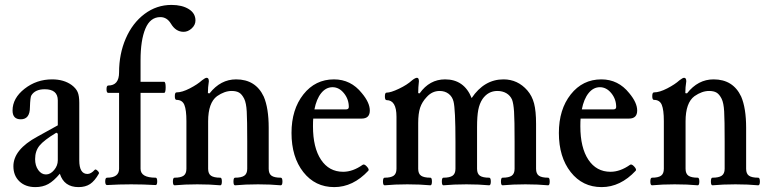

<svg xmlns="http://www.w3.org/2000/svg" viewBox="-20 -746 3106 777"><path d="M123 11.2Q83 11.2 58.6 -12Q34.2 -35.2 34.2 -73.2Q34.2 -140.6 130.9 -192.9L213.9 -238.8V-339.8Q213.9 -384.8 161.1 -384.8Q122.1 -384.8 106.9 -359.9Q102.5 -354 101.1 -312Q101.1 -263.2 64 -263.2Q30.8 -263.2 30.8 -298.8Q30.8 -348.6 79.3 -386.7Q127.9 -424.8 190.9 -424.8Q238.3 -424.8 270 -401.9Q287.6 -388.7 294.2 -373.5Q300.8 -358.4 300.8 -330.1V-97.2Q300.8 -42 334 -42Q348.1 -42 363.8 -59.1Q367.2 -62.5 375 -54.9Q382.8 -47.4 379.9 -43Q363.3 -13.7 344.5 -1.2Q325.7 11.2 297.9 11.2Q239.3 11.2 222.2 -43Q197.8 -13.7 175.3 -1.2Q152.8 11.2 123 11.2ZM166 -40Q184.1 -40 199 -57.9Q213.9 -75.7 213.9 -97.2V-205.1L208 -209Q157.7 -178.7 139.9 -156.7Q122.1 -134.8 122.1 -102.1Q122.1 -75.7 134.8 -57.9Q147.5 -40 166 -40Z M413.1 2.9Q405.8 2.9 405.8 -12Q405.8 -26.9 413.1 -26.9Q461.9 -26.9 461.9 -63V-370.1H418Q411.1 -370.1 411.1 -385Q411.1 -399.9 418 -399.9Q461.9 -399.9 461.9 -453.1Q461.9 -527.8 489 -590.3Q516.1 -652.8 564.9 -689.5Q613.8 -726.1 673.8 -726.1Q716.8 -726.1 743.9 -709.2Q771 -692.4 771 -663.1Q771 -645 755.9 -631.1Q740.7 -617.2 723.1 -617.2Q691.4 -617.2 671.9 -649.9Q655.8 -676.8 628.9 -676.8Q587.9 -676.8 568.4 -630.1Q548.8 -583.5 548.8 -502V-415H644Q650.4 -415 650.4 -392.6Q650.4 -370.1 644 -370.1H548.8V-63Q548.8 -26.9 609.9 -26.9Q616.2 -26.9 616.2 -12Q616.2 2.9 609.9 2.9Q560.1 0 510.7 0Q461.4 0 413.1 2.9Z M686.5 3.9Q679.7 3.9 679.7 -11.5Q679.7 -26.9 686.5 -26.9Q711.4 -26.9 722.9 -34.9Q734.4 -43 734.4 -63V-255.9Q734.4 -301.3 726.1 -321.5Q717.8 -341.8 694.3 -341.8Q687.5 -341.8 687.5 -356.9Q687.5 -372.1 694.3 -372.1Q716.8 -372.1 748.3 -388.4Q779.8 -404.8 797.4 -420.9Q810.5 -431.2 816.4 -431.2Q825.2 -431.2 825.2 -417Q821.3 -392.6 821.3 -369.1L828.1 -368.2Q872.6 -424.8 935.5 -424.8Q1014.6 -424.8 1047.4 -355Q1067.4 -308.1 1067.4 -229V-63Q1067.4 -43 1078.9 -34.9Q1090.3 -26.9 1116.2 -26.9Q1123 -26.9 1123 -11.5Q1123 3.9 1116.2 3.9Q1075.2 0 1024.4 0Q972.2 0 931.2 3.9Q924.8 3.9 924.8 -11.5Q924.8 -26.9 931.2 -26.9Q956.5 -26.9 968.5 -34.9Q980.5 -43 980.5 -63V-174.8Q980.5 -260.7 978.5 -294.9Q976.6 -329.1 968.3 -346.2Q959 -364.7 947.5 -371.3Q936 -377.9 917.5 -377.9Q888.7 -377.9 858.4 -356.9Q822.3 -330.1 822.3 -254.9V-63Q822.3 -43 834 -34.9Q845.7 -26.9 871.6 -26.9Q877.9 -26.9 877.9 -11.5Q877.9 3.9 871.6 3.9Q830.6 0 778.3 0Q727.5 0 686.5 3.9Z M1332.5 11.2Q1255.4 11.2 1207.5 -49.6Q1159.7 -110.4 1159.7 -208Q1159.7 -303.2 1207.8 -364Q1255.9 -424.8 1331.5 -424.8Q1399.9 -424.8 1444.3 -369.1Q1476.6 -330.6 1476.6 -298.8Q1476.6 -266.1 1443.4 -266.1H1247.6Q1246.6 -256.3 1246.6 -234.9Q1246.6 -148.4 1279.1 -99.6Q1311.5 -50.8 1368.7 -50.8Q1407.7 -50.8 1447.8 -79.1Q1454.1 -83.5 1464.6 -72Q1475.1 -60.5 1470.7 -55.2Q1408.7 11.2 1332.5 11.2ZM1252.4 -303.2H1379.4Q1391.6 -303.2 1391.6 -313Q1391.6 -344.7 1371.8 -368.9Q1352.1 -393.1 1325.7 -393.1Q1299.3 -393.1 1280 -369.4Q1260.7 -345.7 1252.4 -303.2Z M1536.6 3.9Q1529.8 3.9 1529.8 -11.5Q1529.8 -26.9 1536.6 -26.9Q1561.5 -26.9 1573 -34.9Q1584.5 -43 1584.5 -63V-273.9Q1584.5 -340.8 1544.4 -340.8Q1537.6 -340.8 1537.6 -356Q1537.6 -371.1 1544.4 -371.1Q1561.5 -371.1 1594.7 -387Q1627.9 -402.8 1647.5 -420.9Q1660.6 -431.2 1667.5 -431.2Q1675.3 -431.2 1675.3 -417Q1672.4 -392.6 1672.4 -369.1L1678.2 -368.2Q1718.3 -424.8 1781.2 -424.8Q1858.4 -424.8 1888.7 -349.1Q1939.5 -424.8 2017.6 -424.8Q2075.2 -424.8 2114.3 -379.9Q2133.3 -357.9 2141.4 -327.1Q2149.4 -296.4 2149.4 -245.1V-63Q2149.4 -43 2160.9 -34.9Q2172.4 -26.9 2198.2 -26.9Q2204.6 -26.9 2204.6 -11.5Q2204.6 3.9 2198.2 3.9Q2157.2 0 2106.4 0Q2054.7 0 2013.7 3.9Q2007.3 3.9 2007.3 -11.5Q2007.3 -26.9 2013.7 -26.9Q2039.1 -26.9 2050.8 -34.9Q2062.5 -43 2062.5 -63V-172.9Q2062.5 -261.7 2060.3 -294.4Q2058.1 -327.1 2052.2 -342.8Q2044.9 -359.4 2029.3 -368.7Q2013.7 -377.9 1992.7 -377.9Q1955.6 -377.9 1932.6 -345.2Q1920.4 -326.7 1915.5 -301.3Q1910.6 -275.9 1910.6 -231.9V-63Q1910.6 -43 1922.1 -34.9Q1933.6 -26.9 1959.5 -26.9Q1966.3 -26.9 1966.3 -11.5Q1966.3 3.9 1959.5 3.9Q1918.5 0 1867.7 0Q1815.4 0 1774.4 3.9Q1768.1 3.9 1768.1 -11.5Q1768.1 -26.9 1774.4 -26.9Q1799.8 -26.9 1811.5 -34.9Q1823.2 -43 1823.2 -63V-172.9Q1823.2 -304.2 1815.4 -335Q1810.5 -355 1795.4 -366.5Q1780.3 -377.9 1759.3 -377.9Q1728.5 -377.9 1706.5 -353Q1688 -333.5 1680.2 -310.1Q1672.4 -286.6 1672.4 -248V-63Q1672.4 -43 1684.1 -34.9Q1695.8 -26.9 1721.7 -26.9Q1728 -26.9 1728 -11.5Q1728 3.9 1721.7 3.9Q1680.7 0 1628.4 0Q1577.6 0 1536.6 3.9Z M2414.6 11.2Q2337.4 11.2 2289.6 -49.6Q2241.7 -110.4 2241.7 -208Q2241.7 -303.2 2289.8 -364Q2337.9 -424.8 2413.6 -424.8Q2481.9 -424.8 2526.4 -369.1Q2558.6 -330.6 2558.6 -298.8Q2558.6 -266.1 2525.4 -266.1H2329.6Q2328.6 -256.3 2328.6 -234.9Q2328.6 -148.4 2361.1 -99.6Q2393.6 -50.8 2450.7 -50.8Q2489.7 -50.8 2529.8 -79.1Q2536.1 -83.5 2546.6 -72Q2557.1 -60.5 2552.7 -55.2Q2490.7 11.2 2414.6 11.2ZM2334.5 -303.2H2461.4Q2473.6 -303.2 2473.6 -313Q2473.6 -344.7 2453.9 -368.9Q2434.1 -393.1 2407.7 -393.1Q2381.3 -393.1 2362.1 -369.4Q2342.8 -345.7 2334.5 -303.2Z M2618.7 3.9Q2611.8 3.9 2611.8 -11.5Q2611.8 -26.9 2618.7 -26.9Q2643.6 -26.9 2655 -34.9Q2666.5 -43 2666.5 -63V-255.9Q2666.5 -301.3 2658.2 -321.5Q2649.9 -341.8 2626.5 -341.8Q2619.6 -341.8 2619.6 -356.9Q2619.6 -372.1 2626.5 -372.1Q2648.9 -372.1 2680.4 -388.4Q2711.9 -404.8 2729.5 -420.9Q2742.7 -431.2 2748.5 -431.2Q2757.3 -431.2 2757.3 -417Q2753.4 -392.6 2753.4 -369.1L2760.3 -368.2Q2804.7 -424.8 2867.7 -424.8Q2946.8 -424.8 2979.5 -355Q2999.5 -308.1 2999.5 -229V-63Q2999.5 -43 3011 -34.9Q3022.5 -26.9 3048.3 -26.9Q3055.2 -26.9 3055.2 -11.5Q3055.2 3.9 3048.3 3.9Q3007.3 0 2956.5 0Q2904.3 0 2863.3 3.9Q2856.9 3.9 2856.9 -11.5Q2856.9 -26.9 2863.3 -26.9Q2888.7 -26.9 2900.6 -34.9Q2912.6 -43 2912.6 -63V-174.8Q2912.6 -260.7 2910.6 -294.9Q2908.7 -329.1 2900.4 -346.2Q2891.1 -364.7 2879.6 -371.3Q2868.2 -377.9 2849.6 -377.9Q2820.8 -377.9 2790.5 -356.9Q2754.4 -330.1 2754.4 -254.9V-63Q2754.4 -43 2766.1 -34.9Q2777.8 -26.9 2803.7 -26.9Q2810.1 -26.9 2810.1 -11.5Q2810.1 3.9 2803.7 3.9Q2762.7 0 2710.4 0Q2659.7 0 2618.7 3.9Z"/></svg>

Font: Junicode SmCond Medium
Style: Regular
Weight: 500
Width: 4
Designer: Peter S. Baker
Version: Version 2.206